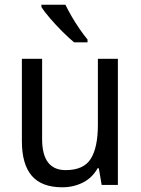

<svg xmlns="http://www.w3.org/2000/svg" viewBox="-20 -786 599 816"><path d="M481 -536V0H412L400 -71H395Q372 -30 332 -10Q292 10 245 10Q157 10 115 -39Q73 -88 73 -186V-536H159V-195Q159 -63 259 -63Q336 -63 366 -111.5Q396 -160 396 -255V-536ZM258 -766Q269 -743 285 -715.5Q301 -688 319 -662Q337 -636 352 -618V-606H295Q273 -624 245 -652Q217 -680 192.5 -708.5Q168 -737 156 -756V-766Z"/></svg>

Font: Noto Sans Myanmar SemiCondensed
Style: Regular
Weight: 400
Width: 4
Designer: Monotype Design Team
Foundry: Monotype Imaging Inc.
Version: Version 2.107; ttfautohint (v1.8.4.7-5d5b)